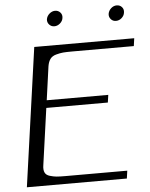

<svg xmlns="http://www.w3.org/2000/svg" viewBox="-61 -985 810 1035"><g transform="rotate(-5 344.0 -467.5)"><path d="M688.5 -750 682.6 -708H349.6Q316.4 -708 299.8 -706.5Q283.2 -705.1 261.7 -699.2Q240.2 -693.4 229.5 -678.7Q218.8 -664.1 214.8 -639.6L189.5 -458H522.5L516.6 -417H183.6L140.6 -110.4Q136.7 -85.9 143.6 -71.3Q150.4 -56.6 170.4 -50.8Q190.4 -44.9 206.5 -43.5Q222.7 -42 255.9 -42H588.9L583 0H42L147.5 -750ZM609.4 -934.6Q627 -934.6 637.7 -922.4Q648.4 -910.2 645.5 -892.6Q643.6 -876 629.9 -863.8Q616.2 -851.6 598.6 -851.6Q582 -851.6 571.3 -863.8Q560.5 -876 562.5 -892.6Q565.4 -910.2 579.1 -922.4Q592.8 -934.6 609.4 -934.6ZM312.5 -892.6Q310.5 -876 296.4 -863.8Q282.2 -851.6 265.6 -851.6Q249 -851.6 237.8 -863.8Q226.6 -876 228.5 -892.6Q231.4 -910.2 245.6 -922.4Q259.8 -934.6 276.4 -934.6Q293 -934.6 304.2 -922.4Q315.4 -910.2 312.5 -892.6Z"/></g></svg>

Font: okolaks
Style: RegularItalic
Weight: 500
Italic angle: -8°
Version: Version 000.6.0